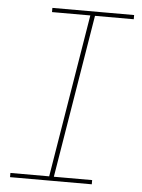

<svg xmlns="http://www.w3.org/2000/svg" viewBox="-53 -777 605 819"><g transform="rotate(5 250.0 -367.5)"><path d="M371 0H21V-18H187L302 -717H138V-735H488V-717H322L207 -18H371Z"/></g></svg>

Font: Iosevka Thin
Style: Italic
Weight: 100
Italic angle: -9°
Monospace: yes
Designer: Belleve Invis
Foundry: Belleve Invis
Version: Version 32.5.0; ttfautohint (v1.8.4)